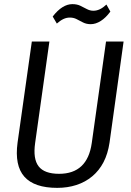

<svg xmlns="http://www.w3.org/2000/svg" viewBox="-20 -901 632 929"><path d="M257 8Q146 8 98 -46Q50 -100 65 -211L134 -700H219L150 -209Q139 -132 167 -96Q195 -60 266 -60Q403 -60 424 -209L493 -700H578L510 -211Q502 -157 481 -116.5Q460 -76 426.5 -48Q393 -20 350 -6Q307 8 257 8ZM235 -821Q258 -851 282 -866Q306 -881 330 -881Q352 -881 368 -873.5Q384 -866 399.5 -857.5Q415 -849 432 -849Q448 -849 463.5 -856.5Q479 -864 495 -879L514 -845Q492 -815 467.5 -799.5Q443 -784 419 -784Q398 -784 381.5 -792.5Q365 -801 350.5 -808.5Q336 -816 318 -816Q302 -816 287 -809Q272 -802 255 -787Z"/></svg>

Font: Pathway Extreme SemiCondensed
Style: Italic
Weight: 400
Width: 4
Italic angle: -8°
Version: Version 1.001;gftools[0.9.26]